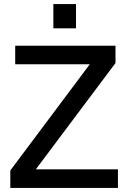

<svg xmlns="http://www.w3.org/2000/svg" viewBox="-20 -921 630 941"><path d="M30.5 0V-85.5L420 -606H54.5V-697H546V-612L155.5 -91H558V0ZM241.5 -782V-901H352.5V-782Z"/></svg>

Font: HK Grotesk Medium
Style: Regular
Weight: 500
Designer: Alfredo Marco Pradil
Foundry: Hanken Design Co.
Version: Version 3.001;FEAKit 1.0